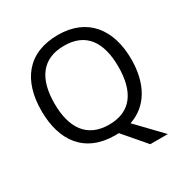

<svg xmlns="http://www.w3.org/2000/svg" viewBox="-199 -888 1179 1220"><g transform="rotate(-30 390.5 -277.5)"><path d="M720 -358C720 -580 606 -725 392 -725C168 -725 61 -578 61 -359C61 -138 168 10 391 10C399 10 408 9 416 9L554 170H683L512 -8C649 -54 720 -183 720 -358ZM156 -358C156 -538 230 -646 392 -646C553 -646 625 -538 625 -358C625 -178 553 -68 391 -68C230 -68 156 -178 156 -358Z"/></g></svg>

Font: Noto Sans Mahajani
Style: Regular
Weight: 400
Designer: Monotype Design Team
Foundry: Monotype Imaging Inc.
Version: Version 2.003